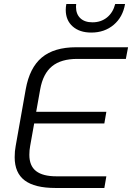

<svg xmlns="http://www.w3.org/2000/svg" viewBox="-20 -935 657 955"><path d="M53 -153Q53 -184 58 -209L108 -491Q127 -598 188 -649Q249 -700 359 -700H617L606 -642H364Q284 -642 239 -605.5Q194 -569 180 -491L160 -379H509L499 -321H150L130 -209Q126 -188 126 -165Q126 -110 159.5 -84Q193 -58 261 -58H509L499 0H256Q153 0 103 -37.5Q53 -75 53 -153ZM307 -886Q307 -900 310 -915H359Q358 -910 358 -901Q358 -865 379.5 -844.5Q401 -824 440 -824Q482 -824 512 -848Q542 -872 553 -915H602Q591 -850 545.5 -811.5Q500 -773 434 -773Q376 -773 341.5 -803.5Q307 -834 307 -886Z"/></svg>

Font: KoHo
Style: Italic
Weight: 400
Italic angle: -10°
Designer: Cadson Demak & Katatrad Team
Foundry: Cadson Demak Co.,Ltd.
Version: Version 1.000